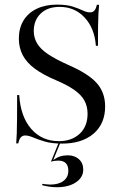

<svg xmlns="http://www.w3.org/2000/svg" viewBox="-20 -602 514 820"><path d="M245.2 11.3Q200.8 11.3 171 2.4Q141.1 -6.5 121.8 -14.9Q102.4 -23.4 87.1 -23.4Q75.8 -23.4 68.5 -14.9Q61.3 -6.5 58.1 10.5H49.2Q50.8 -7.3 51.6 -31.9Q52.4 -56.5 52.8 -96Q53.2 -135.5 53.2 -196H62.1Q67.7 -104 113.3 -51.6Q158.9 0.8 231.5 0.8Q286.3 0.8 320.2 -30.6Q354 -62.1 354 -116.1Q354 -147.6 340.7 -172.2Q327.4 -196.8 297.6 -217.7Q267.7 -238.7 220.2 -258.9Q164.5 -282.3 129 -308.5Q93.5 -334.7 77 -366.5Q60.5 -398.4 60.5 -437.1Q60.5 -481.5 80.2 -514.1Q100 -546.8 136.7 -564.5Q173.4 -582.3 223.4 -582.3Q263.7 -582.3 289.5 -574.2Q315.3 -566.1 332.7 -557.7Q350 -549.2 364.5 -549.2Q376.6 -549.2 383.5 -557.3Q390.3 -565.3 393.5 -581.5H403.2Q401.6 -564.5 400.4 -543.1Q399.2 -521.8 398.8 -489.5Q398.4 -457.3 398.4 -406.5H389.5Q383.9 -481.5 341.5 -527Q299.2 -572.6 234.7 -572.6Q183.1 -572.6 153.6 -544Q124.2 -515.3 124.2 -469.4Q124.2 -441.1 138.3 -416.9Q152.4 -392.7 184.7 -371Q216.9 -349.2 271 -325Q358.1 -287.1 393.5 -246.8Q429 -206.5 429 -147.6Q429 -73.4 379.4 -31Q329.8 11.3 245.2 11.3ZM222.6 197.6Q205.6 197.6 187.9 194.8Q170.2 191.9 159.7 188.7L161.3 183.1Q166.9 183.9 176.2 185.1Q185.5 186.3 194.4 186.3Q230.6 186.3 251.2 170.6Q271.8 154.8 271.8 127.4Q271.8 105.6 260.9 94.8Q250 83.9 228.2 83.9Q220.2 83.9 212.1 85.1Q204 86.3 197.6 88.7L230.6 7.3H237.9L207.3 81.5Q221.8 71 236.7 66.1Q251.6 61.3 269.4 61.3Q298.4 61.3 316.9 77.8Q335.5 94.4 335.5 122.6Q335.5 155.6 304.4 176.6Q273.4 197.6 222.6 197.6Z"/></svg>

Font: Playfair 144pt
Style: Regular
Weight: 400
Designer: Claus Eggers Sørensen
Foundry: Claus Eggers Sørensen
Version: Version 2.001;gftools[0.9.30]